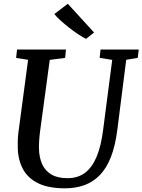

<svg xmlns="http://www.w3.org/2000/svg" viewBox="-20 -1012 773 1042"><path d="M665 -687.5 616.5 -306Q605.5 -220 581.8 -159.5Q558 -99 521.8 -61.8Q485.5 -24.5 438 -7.2Q390.5 10 332.5 10Q243 10 187 -17.5Q131 -45 104.5 -94.5Q78 -144 76.5 -208.5Q76 -227.5 76.5 -248Q77 -268.5 79.5 -290L132.5 -687.5L67.5 -697.5L72.5 -743H338L333.5 -698L250 -687L197.5 -299.5Q194 -272 192.5 -248.2Q191 -224.5 191.5 -205Q192.5 -157.5 208.8 -121.2Q225 -85 258.8 -65Q292.5 -45 346.5 -45Q402 -45 440.8 -73.8Q479.5 -102.5 504 -160.5Q528.5 -218.5 539.5 -306L589 -687L521 -698L525.5 -743H733L727.5 -698ZM447 -801Q429.5 -809.5 405.2 -825.5Q381 -841.5 355.8 -861.2Q330.5 -881 308.8 -900.5Q287 -920 275 -936L348 -991.5L490.5 -835.5Z"/></svg>

Font: Merriweather Medium
Style: Italic
Weight: 500
Italic angle: -7.8°
Version: Version 2.101